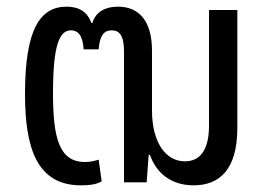

<svg xmlns="http://www.w3.org/2000/svg" viewBox="-20 -547 782 576"><path d="M223 9C247 9 268 7 285 -3L276 -68C265 -65 253 -61 235 -61C157 -61 139 -134 139 -268C139 -411 158 -456 193 -456C212 -456 228 -444 231 -399H276C279 -439 291 -456 315 -456C338 -456 352 -441 352 -393V0H420L426 -82H430C449 -28 493 9 561 9C639 9 692 -39 692 -163V-517H607V-170C607 -94 578 -63 535 -63C475 -63 436 -123 436 -215V-395C436 -484 397 -527 334 -527C299 -527 268 -514 257 -478H254C242 -513 215 -527 180 -527C100 -527 55 -459 55 -265C55 -102 91 9 223 9Z"/></svg>

Font: Noto Sans Thai UI Condensed
Style: Regular
Weight: 400
Width: 3
Designer: Monotype Design Team
Foundry: Monotype Imaging Inc.
Version: Version 1.901